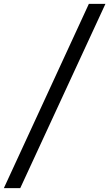

<svg xmlns="http://www.w3.org/2000/svg" viewBox="-105 -800 567 996"><path d="M356 -780H442L0 176H-85Z"/></svg>

Font: Nebula Sans Semibold
Style: Regular
Weight: 600
Italic angle: -9°
Designer: Paul D. Hunt for Adobe (as Source Sans)
Foundry: Nebula Entertainment & Broadcasting LLC
Version: Version 1.010